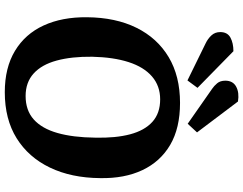

<svg xmlns="http://www.w3.org/2000/svg" viewBox="-127 -874 1016 802"><g transform="rotate(90 381.0 -473.0)"><path d="M52 -328Q53 -448 96 -535Q139 -622 218.5 -669.5Q298 -717 410 -717Q515 -717 585 -676Q655 -635 690.5 -560Q726 -485 724 -383Q723 -263 680 -173.5Q637 -84 557.5 -34.5Q478 15 365 15Q263 15 192.5 -27.5Q122 -70 86.5 -147Q51 -224 52 -328ZM217 -350Q216 -264 233 -201.5Q250 -139 287 -105.5Q324 -72 381 -72Q441 -72 479 -106Q517 -140 535.5 -205Q554 -270 555 -363Q557 -448 541 -508.5Q525 -569 489 -601.5Q453 -634 395 -634Q339 -634 299.5 -600Q260 -566 239.5 -502.5Q219 -439 217 -350ZM351 -851Q339 -859 328 -872Q317 -885 317 -906Q317 -938 342 -951.5Q367 -965 404 -959L533 -788L497 -749ZM161 -824Q142 -833 128 -848Q114 -863 114 -885Q114 -915 137 -927.5Q160 -940 194 -940L347 -790L316 -748Z"/></g></svg>

Font: Literata
Style: Bold Italic
Weight: 700
Italic angle: -2°
Designer: Latin by Veronika Burian and Jose Scaglione. Greek by Irene Vlachou. Cyrillic by Vera Evstafieva
Foundry: TypeTogether
Version: Version 3.103;gftools[0.9.29]